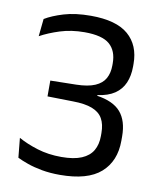

<svg xmlns="http://www.w3.org/2000/svg" viewBox="-77 -711 646 783"><g transform="rotate(10 246.0 -319.5)"><path d="M223.5 11Q183 11 148.8 4.8Q114.5 -1.5 88.5 -10.8Q62.5 -20 45.5 -28.5L37.5 -109.5Q71 -90.5 117 -76.2Q163 -62 217 -62Q269 -62 300.8 -75.5Q332.5 -89 347 -114Q361.5 -139 361.5 -174.5V-186.5Q361.5 -222.5 348.2 -246Q335 -269.5 305 -281.2Q275 -293 224.5 -293.5L119 -295.5V-361L226 -363Q274.5 -364 303.5 -376.5Q332.5 -389 345 -411.8Q357.5 -434.5 357.5 -466V-474.5Q357.5 -526 326.8 -552.8Q296 -579.5 223 -579.5Q168.5 -579.5 122 -564.8Q75.5 -550 41 -531L48.5 -603.5Q78 -621.5 125.2 -635.8Q172.5 -650 236.5 -650Q342 -650 391.8 -607Q441.5 -564 441.5 -487V-476Q441.5 -437.5 428.8 -408Q416 -378.5 389 -360.2Q362 -342 318.5 -336L318 -324.5L316 -333.5Q385.5 -323.5 416.2 -287.8Q447 -252 447 -187.5V-169.5Q447 -85 392.8 -37Q338.5 11 223.5 11Z"/></g></svg>

Font: Anek Gujarati Medium
Style: Regular
Weight: 400
Version: Version 1.003